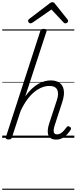

<svg xmlns="http://www.w3.org/2000/svg" viewBox="-20 -1246 692 1736"><path d="M488 16Q460 16 442.5 6Q425 -4 417.5 -23.5Q410 -43 412 -70.5Q414 -98 426 -133L494 -340Q514 -400 497.5 -434.5Q481 -469 425 -469Q395 -469 361.5 -456.5Q328 -444 294 -417.5Q260 -391 227.5 -347.5Q195 -304 166 -242L88 -4Q85 6 79 10.5Q73 15 58 15Q46 15 37.5 10Q29 5 33 -6L344 -964Q348 -976 354.5 -980.5Q361 -985 375 -985Q392 -985 398 -979Q404 -973 400 -961L208 -374Q237 -415 267 -443Q297 -471 327 -488Q357 -505 385.5 -512Q414 -519 439 -519Q488 -519 518.5 -497Q549 -475 556.5 -431.5Q564 -388 543 -323L475 -114Q466 -87 465 -68.5Q464 -50 472 -40.5Q480 -31 496 -31Q513 -31 528.5 -40.5Q544 -50 557.5 -65Q571 -80 581 -94Q585 -101 592 -104Q599 -107 610 -100Q621 -94 622 -86.5Q623 -79 618 -71Q606 -52 587.5 -31.5Q569 -11 544 2.5Q519 16 488 16ZM255 -1035Q247 -1035 240.5 -1042Q234 -1049 234 -1057Q234 -1063 236.5 -1066.5Q239 -1070 243 -1074L424 -1212Q433 -1220 439.5 -1223Q446 -1226 454 -1226Q461 -1226 467 -1222.5Q473 -1219 478 -1211L590 -1071Q593 -1067 594.5 -1063Q596 -1059 596 -1055Q596 -1047 587.5 -1041Q579 -1035 572 -1035Q566 -1035 561.5 -1037.5Q557 -1040 553 -1045L445 -1160L278 -1044Q270 -1039 265.5 -1037Q261 -1035 255 -1035ZM0 460H652V470H0ZM0 -20H652V0H0ZM0 -505H652V-500H0ZM0 -980H652V-970H0Z"/></svg>

Font: Playwrite NO Guides
Style: Regular
Weight: 400
Designer: Veronika Burian, José Scaglione
Foundry: TypeTogether
Version: Version 1.003